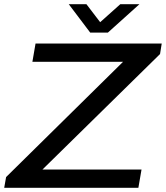

<svg xmlns="http://www.w3.org/2000/svg" viewBox="-29 -893 789 913"><path d="M-9 0 0 -51 556 -599H125L140 -686H740L732 -636L173 -87H644L629 0ZM634 -873 484 -738H400L298 -873H382L466 -763H420L543 -873Z"/></svg>

Font: Archivo SemiExpanded
Style: Italic
Weight: 400
Width: 6
Italic angle: -10°
Designer: Hector Gatti
Foundry: Omnibus-Type
Version: Version 2.001